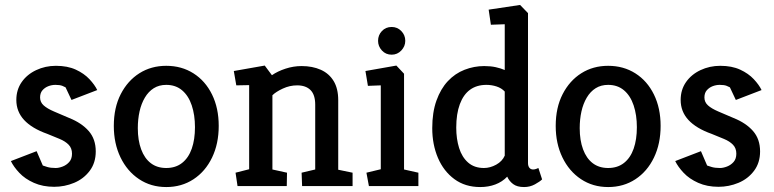

<svg xmlns="http://www.w3.org/2000/svg" viewBox="-20 -752 3130 776"><path d="M199 3Q153 3 117 -13Q81 -29 58 -53.5Q35 -78 24 -101L128 -141L153 -83Q158 -81 171.5 -77Q185 -73 205 -73Q218 -73 233.5 -79Q249 -85 260 -97.5Q271 -110 271 -131Q271 -153 257.5 -167Q244 -181 221 -190.5Q198 -200 171 -211Q109 -233 77.5 -267Q46 -301 46 -348Q46 -389 67.5 -420Q89 -451 126 -468.5Q163 -486 206 -486Q253 -486 286.5 -470.5Q320 -455 341.5 -432Q363 -409 373 -388L269 -348L245 -399Q242 -401 232 -405Q222 -409 204 -409Q189 -409 175 -403.5Q161 -398 151.5 -387Q142 -376 142 -358Q142 -339 156.5 -326Q171 -313 198 -301.5Q225 -290 260 -275Q310 -255 338.5 -222.5Q367 -190 367 -140Q367 -94 342.5 -61.5Q318 -29 279.5 -13Q241 3 199 3Z M652 4Q590 4 542 -28Q494 -60 467 -116Q440 -172 440 -243Q440 -317 468 -371.5Q496 -426 543.5 -456Q591 -486 652 -486Q714 -486 762 -455.5Q810 -425 837 -370Q864 -315 864 -243Q864 -171 837 -115Q810 -59 762 -27.5Q714 4 652 4ZM652 -73Q690 -73 716 -93.5Q742 -114 755 -151Q768 -188 768 -238Q768 -287 755 -326Q742 -365 716 -387Q690 -409 652 -409Q623 -409 601.5 -395.5Q580 -382 565.5 -357.5Q551 -333 544 -301.5Q537 -270 537 -234Q537 -185 550.5 -148.5Q564 -112 589.5 -92.5Q615 -73 652 -73Z M940 0 932 -54 987 -68V-408L935 -407L925 -465L1050 -487L1079 -448Q1102 -464 1134 -474.5Q1166 -485 1199 -485Q1243 -485 1276.5 -470Q1310 -455 1328.5 -424.5Q1347 -394 1347 -347V-66L1405 -54V0H1201L1199 -54L1254 -67V-329Q1254 -369 1235 -388Q1216 -407 1181 -407Q1151 -407 1123 -394Q1095 -381 1081 -367V-67L1140 -54L1139 0Z M1471 0 1461 -54 1519 -68V-407L1467 -405L1457 -465L1582 -487L1613 -454V-67L1671 -54V0ZM1563 -531Q1539 -531 1523.5 -548Q1508 -565 1508 -587Q1508 -610 1523.5 -626.5Q1539 -643 1563 -643Q1586 -643 1602 -626.5Q1618 -610 1618 -587Q1618 -565 1602 -548Q1586 -531 1563 -531Z M1921 4Q1860 4 1816.5 -28Q1773 -60 1750 -114Q1727 -168 1727 -234Q1727 -298 1744 -345.5Q1761 -393 1790 -424Q1819 -455 1857.5 -470Q1896 -485 1937 -485Q1963 -485 1983.5 -480.5Q2004 -476 2020 -469V-654L1964 -652L1955 -713L2082 -732L2114 -699V-93Q2114 -81 2119.5 -74Q2125 -67 2135 -67Q2141 -67 2147.5 -69.5Q2154 -72 2156 -73L2171 -27Q2162 -18 2142 -7Q2122 4 2098 4Q2070 4 2054 -8Q2038 -20 2030 -38Q2010 -17 1982 -6.5Q1954 4 1921 4ZM1936 -73Q1961 -73 1985.5 -86.5Q2010 -100 2020 -123V-382Q2007 -396 1987 -402.5Q1967 -409 1946 -409Q1907 -409 1880 -389.5Q1853 -370 1838.5 -331Q1824 -292 1824 -236Q1824 -191 1835.5 -154Q1847 -117 1872 -95Q1897 -73 1936 -73Z M2438 4Q2376 4 2328 -28Q2280 -60 2253 -116Q2226 -172 2226 -243Q2226 -317 2254 -371.5Q2282 -426 2329.5 -456Q2377 -486 2438 -486Q2500 -486 2548 -455.5Q2596 -425 2623 -370Q2650 -315 2650 -243Q2650 -171 2623 -115Q2596 -59 2548 -27.5Q2500 4 2438 4ZM2438 -73Q2476 -73 2502 -93.5Q2528 -114 2541 -151Q2554 -188 2554 -238Q2554 -287 2541 -326Q2528 -365 2502 -387Q2476 -409 2438 -409Q2409 -409 2387.5 -395.5Q2366 -382 2351.5 -357.5Q2337 -333 2330 -301.5Q2323 -270 2323 -234Q2323 -185 2336.5 -148.5Q2350 -112 2375.5 -92.5Q2401 -73 2438 -73Z M2884 3Q2838 3 2802 -13Q2766 -29 2743 -53.5Q2720 -78 2709 -101L2813 -141L2838 -83Q2843 -81 2856.5 -77Q2870 -73 2890 -73Q2903 -73 2918.5 -79Q2934 -85 2945 -97.5Q2956 -110 2956 -131Q2956 -153 2942.5 -167Q2929 -181 2906 -190.5Q2883 -200 2856 -211Q2794 -233 2762.5 -267Q2731 -301 2731 -348Q2731 -389 2752.5 -420Q2774 -451 2811 -468.5Q2848 -486 2891 -486Q2938 -486 2971.5 -470.5Q3005 -455 3026.5 -432Q3048 -409 3058 -388L2954 -348L2930 -399Q2927 -401 2917 -405Q2907 -409 2889 -409Q2874 -409 2860 -403.5Q2846 -398 2836.5 -387Q2827 -376 2827 -358Q2827 -339 2841.5 -326Q2856 -313 2883 -301.5Q2910 -290 2945 -275Q2995 -255 3023.5 -222.5Q3052 -190 3052 -140Q3052 -94 3027.5 -61.5Q3003 -29 2964.5 -13Q2926 3 2884 3Z"/></svg>

Font: Kreon
Style: Regular
Weight: 400
Designer: Julia Petretta
Foundry: Julia Petretta and Eli Heuer
Version: Version 2.002